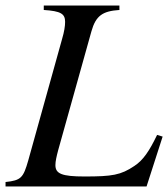

<svg xmlns="http://www.w3.org/2000/svg" viewBox="-28 -673 607 693"><path d="M559 -180 539 -186C511 -128 489 -95 457 -74C408 -41 377 -36 277 -36C195 -36 172 -46 172 -77C172 -91 176 -108 182 -131L302 -560C318 -617 343 -633 403 -637V-653H130V-637C192 -633 207 -623 207 -594C207 -579 204 -559 196 -532L74 -94C56 -31 48 -22 -8 -16V0H501Z"/></svg>

Font: XITS
Style: Italic
Weight: 400
Italic angle: -16.33°
Designer: MicroPress Inc., with final additions and corrections provided by Coen Hoffman, Elsevier (retired)
Version: Version 1.107